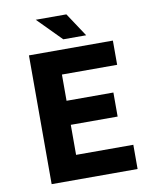

<svg xmlns="http://www.w3.org/2000/svg" viewBox="-91 -899 781 968"><g transform="rotate(-10 300.0 -415.0)"><path d="M278.8 -709 159.2 -830.1H315.9L396 -709ZM94.2 0V-659.2H523.9V-535.2H241.2V-400.9H481V-277.8H241.2V-124H534.2V0Z"/></g></svg>

Font: Office Code Pro Bold
Style: Regular
Weight: 700
Designer: Nathan Rutzky & Paul D. Hunt
Foundry: Adobe Systems Incorporated
Version: Version 1.004;PS 001.004;hotconv 1.0.70;makeotf.lib2.5.58329